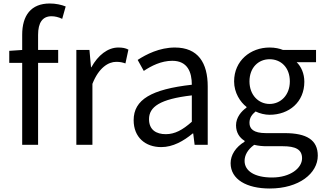

<svg xmlns="http://www.w3.org/2000/svg" viewBox="-20 -829 1853 1099"><path d="M33 -469H107V0H198V-469H313V-543H198V-629C198 -699 223 -736 275 -736C294 -736 316 -731 336 -721L356 -792C331 -802 299 -809 265 -809C157 -809 107 -740 107 -630V-543L33 -538Z M417 0H509V-349C545 -441 600 -475 645 -475C668 -475 680 -472 698 -466L715 -545C698 -554 681 -557 657 -557C597 -557 541 -513 503 -444H501L492 -543H417Z M903 13C970 13 1031 -22 1083 -65H1086L1094 0H1169V-334C1169 -469 1114 -557 981 -557C893 -557 817 -518 768 -486L803 -423C846 -452 903 -481 966 -481C1055 -481 1078 -414 1078 -344C847 -318 745 -259 745 -141C745 -43 812 13 903 13ZM929 -61C875 -61 833 -85 833 -147C833 -217 895 -262 1078 -283V-132C1025 -85 981 -61 929 -61Z M1524 250C1692 250 1799 163 1799 62C1799 -28 1735 -67 1610 -67H1503C1430 -67 1408 -92 1408 -126C1408 -156 1423 -174 1443 -191C1467 -179 1497 -172 1523 -172C1635 -172 1722 -245 1722 -361C1722 -408 1704 -448 1678 -473H1789V-543H1600C1581 -551 1554 -557 1523 -557C1414 -557 1320 -482 1320 -363C1320 -298 1355 -245 1391 -217V-213C1362 -193 1331 -157 1331 -112C1331 -69 1352 -40 1380 -23V-18C1329 13 1300 58 1300 105C1300 198 1392 250 1524 250ZM1523 -234C1461 -234 1408 -284 1408 -363C1408 -443 1460 -490 1523 -490C1588 -490 1639 -443 1639 -363C1639 -284 1586 -234 1523 -234ZM1537 187C1438 187 1380 150 1380 92C1380 61 1396 28 1435 0C1459 6 1485 8 1505 8H1599C1671 8 1709 26 1709 77C1709 133 1642 187 1537 187Z"/></svg>

Font: Noto Sans HK
Style: Regular
Weight: 400
Designer: Ryoko NISHIZUKA 西塚涼子 (kana, bopomofo & ideographs); Paul D. Hunt (Latin, Greek & Cyrillic); Sandoll Communications 산돌커뮤니
Foundry: Adobe
Version: Version 2.004;hotconv 1.0.118;makeotfexe 2.5.65603